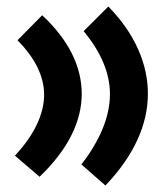

<svg xmlns="http://www.w3.org/2000/svg" viewBox="-20 -507 495 592"><path d="M305 65C393 -27 436 -123 436 -218C436 -310 396 -403 314 -487L238 -411C290 -348 319 -283 319 -217C319 -145 286 -71 231 0ZM102 38C189 -45 232 -132 232 -218C232 -301 192 -384 110 -460L34 -383C87 -329 116 -273 116 -215C116 -153 83 -88 26 -27Z"/></svg>

Font: FilmFarsi Display
Style: Regular
Weight: 400
Designer: Borna Izadpanah
Foundry: Borna Izadpanah
Version: Version 1.000;PS 001.000;hotconv 1.0.88;makeotf.lib2.5.64775